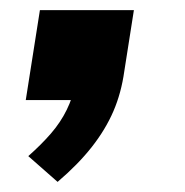

<svg xmlns="http://www.w3.org/2000/svg" viewBox="-20 -198 367 380"><path d="M94 162 36 111Q62 88 81 66Q100 44 112 19.5Q124 -5 129 -31L156 0H31L59 -178H245L226 -57Q220 -14 204.5 22Q189 58 162 92.5Q135 127 94 162Z"/></svg>

Font: Nunito Sans 10pt Expanded ExtraBold
Style: Italic
Weight: 800
Width: 7
Italic angle: -9°
Designer: Vernon Adams
Foundry: Vernon Adams
Version: Version 3.101;gftools[0.9.27]